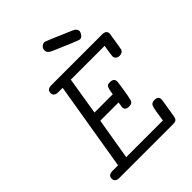

<svg xmlns="http://www.w3.org/2000/svg" viewBox="-227 -916 1032 1032"><g transform="rotate(-45 289.0 -400.5)"><path d="M34 -26Q34 -53 68 -53H109L193 -558H160Q127 -558 127 -584Q127 -611 160 -611H546Q578 -611 578 -585Q578 -581 570 -533Q562 -485 561 -481Q554 -463 531 -463Q519 -463 510.5 -470Q502 -477 502 -488Q502 -498 512 -558H255L220 -343H359Q365 -387 373 -394Q379 -400 394 -400Q425 -400 425 -373Q409 -257 401 -245Q394 -234 376 -234H375Q345 -234 345 -258Q345 -260 350 -290H211L171 -53H450Q460 -128 466.5 -145.5Q473 -163 494 -163H497Q525 -163 525 -138Q525 -131 508 -30Q505 -11 497.5 -5.5Q490 0 475 0H66Q34 0 34 -26ZM266 -769Q266 -783 275.5 -792Q285 -801 297 -801H298Q304 -801 447 -739Q472 -729 473 -711Q473 -701 464 -688.5Q455 -676 443 -676Q435 -676 294 -737Q266 -749 266 -769Z"/></g></svg>

Font: CMU Typewriter Text
Style: LightOblique
Weight: 200
Italic angle: -9.46001°
Version: Version 0.7.0